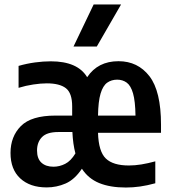

<svg xmlns="http://www.w3.org/2000/svg" viewBox="-20 -828 765 858"><path d="M188.5 9.5Q114 9.5 70.5 -30.8Q27 -71 27 -144.5Q27 -218 73.5 -264.8Q120 -311.5 228 -311.5H302.5V-352.5Q302.5 -412 274.5 -433.8Q246.5 -455.5 189 -455.5Q162.5 -455.5 129 -450.5Q95.5 -445.5 63 -435.5V-533.5Q99.5 -544 136.5 -549Q173.5 -554 207 -554Q327 -554 369.5 -483Q417 -554.5 509.5 -554.5Q596 -554.5 647.8 -487.5Q699.5 -420.5 699.5 -271V-234.5H418Q420.5 -151 452.8 -119.8Q485 -88.5 556 -88.5Q582.5 -88.5 611.8 -93.2Q641 -98 674 -107V-9Q637.5 1 605.8 5.5Q574 10 542.5 10Q472 10 423.2 -10Q374.5 -30 346 -74Q313.5 -25.5 273.2 -8Q233 9.5 188.5 9.5ZM503.5 -472Q478 -472 459 -458.5Q440 -445 429.5 -410Q419 -375 418 -311.5H585.5Q584.5 -376 574.5 -410.8Q564.5 -445.5 546.2 -458.8Q528 -472 503.5 -472ZM219 -83Q246 -83 271.2 -95.8Q296.5 -108.5 317 -142.5Q306 -183.5 303.5 -238H240.5Q189.5 -238 167.5 -215.2Q145.5 -192.5 145.5 -155.5Q145.5 -119 165.2 -101Q185 -83 219 -83ZM308.5 -620 398.5 -808H521L412.5 -620Z"/></svg>

Font: Encode Sans Cnd SmBold
Style: Regular
Weight: 600
Width: 3
Designer: Multiple Designers
Foundry: Impallari Type
Version: Version 3.002; ttfautohint (v1.8.3) -l 8 -r 50 -G 200 -x 14 